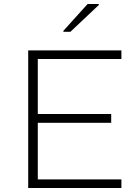

<svg xmlns="http://www.w3.org/2000/svg" viewBox="-20 -940 690 960"><path d="M121 0V-688H587V-645H169V-370H536V-326H169V-43H587V0ZM297 -781V-786L418 -920H474V-915L332 -781Z"/></svg>

Font: Saira SemiExpanded ExtraLight
Style: Regular
Weight: 250
Width: 6
Designer: Hector Gatti with collaboration of the Omnibus-Type team
Foundry: Omnibus-Type
Version: Version 1.101